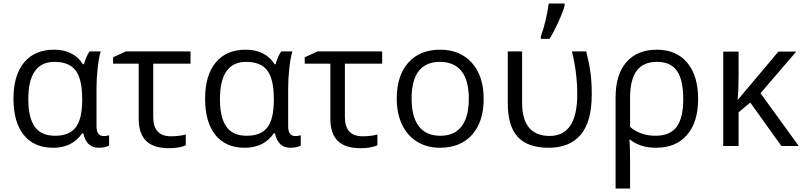

<svg xmlns="http://www.w3.org/2000/svg" viewBox="-20 -826 4543 1086"><path d="M449.2 -462.9H455.1Q466.8 -507.8 486.8 -535.2H549.8Q539.6 -502.9 532.7 -442.9Q525.9 -382.8 525.9 -326.2V-111.8Q525.9 -56.2 566.9 -56.2Q581.1 -56.2 597.2 -61V-2.9Q574.7 9.8 539.1 9.8Q468.3 9.8 451.2 -71.8H444.8Q388.7 9.8 280.8 9.8Q172.4 9.8 114.3 -62.7Q56.2 -135.3 56.2 -267.6Q56.2 -399.9 116 -472.4Q175.8 -544.9 286.1 -544.9Q396.5 -544.9 449.2 -462.9ZM444.8 -259.8V-267.1Q444.8 -378.9 407.7 -427.5Q370.6 -476.1 288.1 -476.1Q140.1 -476.1 140.1 -265.1Q140.1 -161.6 176 -109.9Q211.9 -58.1 292 -58.1Q372.1 -58.1 408.4 -105.7Q444.8 -153.3 444.8 -259.8Z M936 12.2Q847.7 12.2 806.2 -29.3Q764.6 -70.8 764.6 -153.8V-465.8H619.6V-502L691.9 -535.2H1057.6V-465.8H846.7V-164.1Q846.7 -55.2 946.8 -55.2Q993.2 -55.2 1030.8 -64.9V-3.9Q993.2 12.2 936 12.2Z M1533.2 -462.9H1539.1Q1550.8 -507.8 1570.8 -535.2H1633.8Q1623.5 -502.9 1616.7 -442.9Q1609.9 -382.8 1609.9 -326.2V-111.8Q1609.9 -56.2 1650.9 -56.2Q1665 -56.2 1681.2 -61V-2.9Q1658.7 9.8 1623 9.8Q1552.2 9.8 1535.2 -71.8H1528.8Q1472.7 9.8 1364.7 9.8Q1256.3 9.8 1198.2 -62.7Q1140.1 -135.3 1140.1 -267.6Q1140.1 -399.9 1200 -472.4Q1259.8 -544.9 1370.1 -544.9Q1480.5 -544.9 1533.2 -462.9ZM1528.8 -259.8V-267.1Q1528.8 -378.9 1491.7 -427.5Q1454.6 -476.1 1372.1 -476.1Q1224.1 -476.1 1224.1 -265.1Q1224.1 -161.6 1260 -109.9Q1295.9 -58.1 1376 -58.1Q1456.1 -58.1 1492.4 -105.7Q1528.8 -153.3 1528.8 -259.8Z M2020 12.2Q1931.6 12.2 1890.1 -29.3Q1848.6 -70.8 1848.6 -153.8V-465.8H1703.6V-502L1775.9 -535.2H2141.6V-465.8H1930.7V-164.1Q1930.7 -55.2 2030.8 -55.2Q2077.1 -55.2 2114.7 -64.9V-3.9Q2077.1 12.2 2020 12.2Z M2468.8 -476.1Q2308.1 -476.1 2308.1 -268.1Q2308.1 -165.5 2349.1 -111.8Q2390.1 -58.1 2469.7 -58.1Q2549.8 -57.6 2590.8 -111.3Q2631.8 -165 2631.8 -267.6Q2631.8 -370.1 2590.8 -422.9Q2549.8 -475.6 2468.8 -476.1ZM2649.9 -63.5Q2584 9.8 2467.8 9.8Q2396 9.8 2340.3 -23.9Q2284.7 -57.6 2254.4 -120.6Q2224.1 -183.6 2224.1 -268.1Q2224.1 -398.4 2289.6 -471.7Q2355 -544.9 2469.2 -544.9Q2583 -544.9 2649.4 -470.2Q2715.8 -395.5 2715.8 -266.6Q2715.8 -137.7 2649.9 -63.5Z M2933.1 -246.1Q2933.1 -57.1 3089.4 -57.1Q3245.6 -57.6 3245.1 -293.9Q3245.1 -414.1 3214.8 -535.2H3295.9Q3313.5 -464.8 3320.3 -412.6Q3327.1 -360.4 3327.1 -292Q3327.1 -136.7 3264.2 -63.5Q3201.7 9.8 3083.5 9.8Q2965.3 9.8 2908.7 -51.3Q2852.1 -112.3 2852.1 -242.2V-535.2H2933.1ZM3173.8 -806.2V-794.9Q3164.6 -758.8 3138.2 -701.2Q3111.8 -643.6 3087.9 -606H3039.1V-620.1Q3067.9 -697.8 3084 -806.2Z M3543.9 -272.9V-107.9Q3603.5 -58.1 3687 -58.1Q3770.5 -58.1 3807.6 -108.9Q3844.7 -159.7 3844.7 -266.1Q3844.7 -372.6 3809.6 -424.3Q3774.4 -476.1 3696.3 -476.1Q3618.2 -476.1 3581.1 -425.5Q3543.9 -375 3543.9 -272.9ZM3689.9 9.8Q3602.5 9.8 3543.9 -36.1H3540Q3543.9 -6.3 3543.9 97.2V240.2H3461.9V-274.9Q3461.9 -404.8 3523.4 -474.9Q3585 -544.9 3695.3 -544.9Q3805.7 -544.9 3867.2 -471.2Q3928.7 -397.5 3928.7 -266.6Q3928.7 -135.7 3866.2 -63Q3803.7 9.8 3689.9 9.8Z M4157.7 0H4070.8V-534.2H4157.7V-396Q4157.7 -314.9 4151.9 -259.8L4382.8 -534.2H4483.9L4281.7 -298.8L4498 0H4399.9L4223.6 -246.1L4157.7 -190.9Z"/></svg>

Font: OpenSans-Regular
Style: Regular
Weight: 400
Foundry: Ascender Corporation
Version: Version 1.10